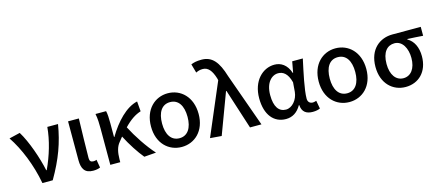

<svg xmlns="http://www.w3.org/2000/svg" viewBox="-55 -1395 4554 1994"><g transform="rotate(-15 2221.5 -398.5)"><path d="M214 0H325C440 -198 497 -357 529 -550H414C402 -409 356 -255 292 -118H287C258 -256 191 -451 121 -564L4 -536C97 -398 177 -202 214 0Z M758 13C794 13 815 7 834 -1L819 -88C810 -83 799 -81 785 -81C758 -81 744 -93 744 -126C744 -247 750 -406 753 -550H637V-133C637 -41 667 13 758 13Z M1435 0C1355 -88 1266 -223 1210 -332C1275 -400 1332 -437 1392 -456L1383 -564C1261 -537 1145 -413 1060 -269H1056V-419C1056 -470 1054 -519 1046 -550H932C943 -498 944 -438 944 -394V0H1051V-30C1052 -106 1064 -162 1100 -205C1113 -222 1126 -237 1138 -252C1189 -152 1254 -54 1307 10Z M1711 13C1850 13 1967 -91 1967 -274C1967 -458 1850 -564 1711 -564C1572 -564 1455 -458 1455 -274C1455 -91 1572 13 1711 13ZM1711 -81C1622 -81 1574 -157 1574 -274C1574 -395 1622 -469 1711 -469C1800 -469 1848 -395 1848 -274C1848 -157 1800 -81 1711 -81Z M2139 10 2303 -429H2308L2446 0H2569L2364 -574C2316 -733 2255 -810 2141 -810C2085 -810 2056 -802 2027 -790L2054 -695C2077 -706 2096 -713 2128 -713C2185 -713 2222 -668 2249 -580L2254 -559L2016 0Z M2831 13C2901 13 2956 -22 2996 -92H3000C3005 -16 3050 13 3119 13C3155 13 3181 6 3198 -2L3182 -89C3166 -84 3154 -81 3145 -81C3114 -81 3091 -99 3091 -136C3091 -232 3131 -410 3161 -550H3047L3025 -431H3022C2990 -527 2926 -564 2858 -564C2731 -564 2616 -454 2616 -267C2616 -87 2703 13 2831 13ZM2856 -82C2780 -82 2735 -144 2735 -269C2735 -403 2803 -468 2873 -468C2922 -468 2973 -440 2999 -337L2991 -236C2983 -153 2923 -82 2856 -82Z M3514 13C3653 13 3770 -91 3770 -274C3770 -458 3653 -564 3514 -564C3375 -564 3258 -458 3258 -274C3258 -91 3375 13 3514 13ZM3514 -81C3425 -81 3377 -157 3377 -274C3377 -395 3425 -469 3514 -469C3603 -469 3651 -395 3651 -274C3651 -157 3603 -81 3514 -81Z M4118 13C4257 13 4362 -85 4362 -253C4362 -350 4325 -423 4261 -459V-464C4321 -461 4368 -459 4429 -454V-550H4124C3991 -550 3867 -461 3867 -269C3867 -88 3982 13 4118 13ZM4119 -81C4039 -81 3986 -152 3986 -269C3986 -397 4043 -456 4120 -456C4205 -456 4252 -367 4252 -263C4252 -150 4199 -81 4119 -81Z"/></g></svg>

Font: Spoqa Han Sans Neo Medium
Style: Regular
Weight: 500
Designer: [Spoqa Han Sans Neo] Dong-huui Kim  Younghwa Kang  Yujin Lee  [Noto Sans] Ryoko NISHIZUKA  (kana & ideographs); Paul D. 
Foundry: Spoqa (http://www.spoqa-han-sans.com)
Version: Version 1.000